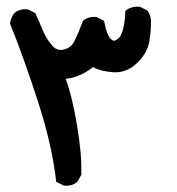

<svg xmlns="http://www.w3.org/2000/svg" viewBox="-20 -381 540 587"><path d="M174.3 186 154.8 176.3 151.9 174.8 151.4 171.4Q139.6 64.9 96.2 -70.3Q52.2 -206.1 11.2 -307.6L10.7 -308.6V-310.1Q13.2 -327.6 23.9 -340.8L24.4 -341.3Q40 -354.5 64 -352.5H64.9L65.9 -352.1L85.4 -342.3L87.4 -341.3L88.4 -339.4Q100.1 -314 110.8 -288.6Q121.1 -263.7 138.2 -243.2Q153.8 -224.1 174.8 -229.5Q197.3 -234.4 207.5 -255.4Q219.2 -278.8 232.9 -315.4L233.4 -316.9L234.4 -317.9Q250 -331.1 273.9 -329.1H274.9L275.9 -328.6L295.4 -318.8L298.3 -317.4L298.8 -314.9V-314.5Q306.2 -273.4 319.3 -261.2Q322.3 -258.8 324.7 -257.6Q327.1 -256.3 330.1 -256.8Q333 -257.3 336.4 -259.5Q339.8 -261.7 343.8 -265.6Q351.6 -273.9 356.7 -293.9Q361.8 -314 363.3 -345.2V-347.7L365.7 -349.6Q382.8 -362.3 406.7 -360.4H407.7L408.7 -359.9L428.2 -350.1L429.7 -349.6L430.2 -348.6Q443.4 -333 441.4 -309.1Q441.4 -275.4 434.6 -245.6Q432.6 -237.8 429.2 -230.2Q425.8 -222.7 421.1 -215.1Q416.5 -207.5 410.4 -200.4Q404.3 -193.4 396.5 -186Q365.2 -157.2 324.7 -160.2Q288.1 -163.1 264.2 -175.8Q224.6 -144.5 181.2 -140.1Q201.2 -83 215.3 1Q230.5 90.3 228.5 151.4V152.8L228 154.3L217.3 173.8L216.3 174.8L215.8 175.3Q208 182.1 198 184.8Q188 187.5 176.3 186.5H175.3Z"/></svg>

Font: NaikaiFont
Style: SemiBold
Weight: 600
Version: Version 1.89